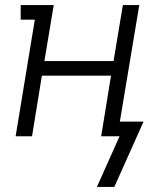

<svg xmlns="http://www.w3.org/2000/svg" viewBox="-20 -540 640 761"><path d="M364 201 454 0H381L420 -240H146L107 0H42L118 -462H62V-520H193L156 -298H430L467 -520H532L455 -58H549L433 201Z"/></svg>

Font: Iosevka Etoile Light
Style: Italic
Weight: 300
Italic angle: -9°
Designer: Belleve Invis
Foundry: Belleve Invis
Version: Version 22.1.2; ttfautohint (v1.8.4)